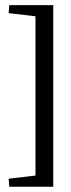

<svg xmlns="http://www.w3.org/2000/svg" viewBox="-20 -622 278 748"><path d="M187.5 -602.1V105.5H118.2V-602.1ZM187.5 -602.1 180.7 -551.3 13.7 -570.8 16.1 -602.1ZM180.7 54.7 187.5 105.5H16.1L13.7 74.2Z"/></svg>

Font: Markazi Text
Style: Regular
Weight: 400
Designer: Borna Izadpanah (Arabic designer), Fiona Ross (Arabic design director) and Florian Runge (Latin designer)
Foundry: Borna Izadpanah and Florian Runge
Version: Version 1.000